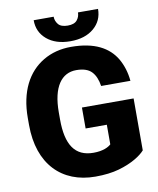

<svg xmlns="http://www.w3.org/2000/svg" viewBox="-97 -977 876 1063"><g transform="rotate(-10 341.0 -446.0)"><path d="M345.2 -379.9V-262.2H464.4V-151.9C450.2 -138.7 419.9 -122.1 365.2 -122.1C261.2 -122.1 214.4 -193.4 214.4 -335.4V-376C214.4 -519 267.1 -589.4 349.6 -589.4C389.2 -589.4 418 -579.6 436 -560.5C454.1 -541.5 465.3 -514.2 470.7 -479H635.3C630.9 -526.4 617.7 -568.4 596.7 -605C554.2 -677.2 474.6 -721.2 343.8 -721.2C284.7 -721.2 232.4 -707.5 187 -680.7C95.2 -626.5 40 -522.9 40 -375V-335.4C40 -114.7 164.6 9.8 353 9.8C404.3 9.8 448.7 4.4 486.3 -6.3C562 -27.8 611.8 -61 635.7 -87.9V-379.9ZM415 -902.3C415 -886.2 410.2 -872.1 399.9 -859.4C389.6 -846.7 372.1 -840.3 347.2 -840.3C322.3 -840.3 304.2 -846.7 293.9 -859.4C283.7 -872.1 278.3 -886.2 278.3 -902.3H166C166 -857.9 182.1 -822.3 214.8 -794.4C247.6 -766.6 291.5 -752.4 347.2 -752.4C402.3 -752.4 446.3 -766.6 479 -794.4C511.7 -822.3 527.8 -857.9 527.8 -902.3Z"/></g></svg>

Font: Vazirmatn Black
Style: Regular
Weight: 900
Designer: Saber Rastikerdar
Foundry: Saber Rastikerdar
Version: Version 33.003